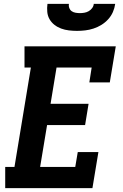

<svg xmlns="http://www.w3.org/2000/svg" viewBox="-20 -975 640 995"><path d="M7 0V-110H55L140 -625H107V-735H580L549 -548H443L455 -625H273L242 -437H439L421 -327H224L188 -110H370L383 -187H490L459 0ZM379 -815Q358 -815 337 -817.5Q316 -820 297 -827Q278 -834 262.5 -846Q247 -858 237 -875Q227 -892 225 -913Q223 -934 226 -955H337Q335 -944 339 -933.5Q343 -923 351.5 -917Q360 -911 371.5 -909Q383 -907 394 -907Q405 -907 417 -909Q429 -911 439.5 -917Q450 -923 457.5 -933Q465 -943 466 -955H577Q574 -933 565 -912.5Q556 -892 540.5 -875Q525 -858 505.5 -846Q486 -834 464.5 -827Q443 -820 421.5 -817.5Q400 -815 379 -815Z"/></svg>

Font: Iosevka Curly Slab XBdExObl
Style: Regular
Weight: 800
Width: 7
Italic angle: -9°
Monospace: yes
Designer: Belleve Invis
Foundry: Belleve Invis
Version: Version 11.1.0; ttfautohint (v1.8.3)